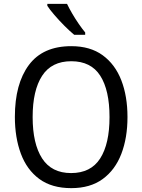

<svg xmlns="http://www.w3.org/2000/svg" viewBox="-20 -1057 736 994"><path d="M640 -451Q640 -343 608 -260Q576 -177 511.5 -130Q447 -83 349 -83Q248 -83 183.5 -130.5Q119 -178 88 -261.5Q57 -345 57 -452Q57 -623 129.5 -720.5Q202 -818 349 -818Q447 -818 511.5 -771Q576 -724 608 -641.5Q640 -559 640 -451ZM149 -451Q149 -313 198 -237Q247 -161 348 -161Q450 -161 498.5 -236.5Q547 -312 547 -451Q547 -590 499 -665Q451 -740 349 -740Q247 -740 198 -664.5Q149 -589 149 -451ZM327 -1037Q338 -1014 354 -986.5Q370 -959 388 -933Q406 -907 421 -889V-877H364Q342 -895 314 -923Q286 -951 261.5 -979.5Q237 -1008 225 -1027V-1037Z"/></svg>

Font: Noto Sans Kannada UI SemiCondensed
Style: Regular
Weight: 400
Width: 4
Designer: Jelle Bosma - Monotype Design Team
Foundry: Monotype Imaging Inc.
Version: Version 2.005; ttfautohint (v1.8.4.7-5d5b)